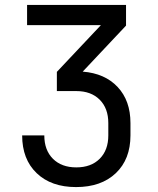

<svg xmlns="http://www.w3.org/2000/svg" viewBox="-20 -750 640 780"><path d="M289 10Q188 10 129 -46.5Q70 -103 70 -200H160Q160 -140 195 -105Q230 -70 290 -70Q350 -70 385 -105Q420 -140 420 -200V-250Q420 -310 385 -345Q350 -380 290 -380H211V-458L390 -648H90V-730H492V-646L316 -459Q406 -452 458 -396.5Q510 -341 510 -250V-200Q510 -103 450.5 -46.5Q391 10 289 10Z"/></svg>

Font: JetBrainsMono Nerd Font Mono
Style: Regular
Weight: 400
Monospace: yes
Designer: Philipp Nurullin, Konstantin Bulenkov
Foundry: JetBrains
Version: Version 2.304; ttfautohint (v1.8.4.7-5d5b);Nerd Fonts 2.3.0